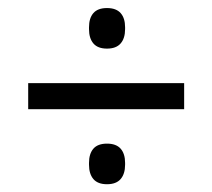

<svg xmlns="http://www.w3.org/2000/svg" viewBox="-20 -556 541 489"><path d="M51.8 -277.8V-344.2H449V-277.8ZM252.5 -86.8Q229.1 -86.8 217.9 -99.9Q206.7 -113.1 206.7 -136.5V-141.1Q206.7 -164.5 217.9 -177.4Q229.1 -190.2 252.5 -190.2Q275.8 -190.2 287.2 -177.4Q298.6 -164.5 298.6 -141.1V-136.5Q298.6 -113.1 287.2 -99.9Q275.8 -86.8 252.5 -86.8ZM252.5 -432.2Q229.1 -432.2 217.9 -445.3Q206.7 -458.4 206.7 -481.9V-486.5Q206.7 -509.9 217.9 -522.7Q229.1 -535.5 252.5 -535.5Q275.8 -535.5 287.2 -522.7Q298.6 -509.9 298.6 -486.5V-481.9Q298.6 -458.4 287.2 -445.3Q275.8 -432.2 252.5 -432.2Z"/></svg>

Font: Anek Tamil Medium
Style: Regular
Weight: 500
Designer: Aadarsh Rajan (Tamil), Yesha Goshar (Latin)
Foundry: Ek Type
Version: Version 1.003